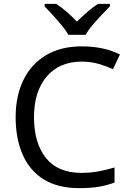

<svg xmlns="http://www.w3.org/2000/svg" viewBox="-20 -1015 672 994"><path d="M403 -696Q288 -696 222 -619Q156 -542 156 -408Q156 -275 217.5 -197.5Q279 -120 402 -120Q449 -120 491 -128Q533 -136 573 -148V-70Q533 -55 490.5 -48Q448 -41 389 -41Q280 -41 207 -86Q134 -131 97.5 -214Q61 -297 61 -409Q61 -517 100.5 -599.5Q140 -682 217 -728.5Q294 -775 404 -775Q517 -775 601 -733L565 -657Q532 -672 491.5 -684Q451 -696 403 -696ZM334 -835Q321 -858 299 -884.5Q277 -911 253 -937Q229 -963 211 -982V-995H271Q297 -978 325 -954Q353 -930 378 -903Q405 -930 433 -954Q461 -978 487 -995H549V-982Q530 -963 505.5 -937Q481 -911 458.5 -884.5Q436 -858 424 -835Z"/></svg>

Font: Noto Sans Tamil UI
Style: Regular
Weight: 400
Designer: Jelle Bosma - Monotype Design Team
Foundry: Monotype Imaging Inc.
Version: Version 2.004; ttfautohint (v1.8.4.7-5d5b)